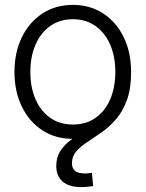

<svg xmlns="http://www.w3.org/2000/svg" viewBox="-20 -552 590 778"><path d="M275.4 10.7Q205.1 10.7 151.9 -23.9Q98.6 -58.6 68.6 -119.9Q38.6 -181.2 38.6 -260.3Q38.6 -339.8 68.6 -401.1Q98.6 -462.4 151.9 -497.3Q205.1 -532.2 275.4 -532.2Q345.2 -532.2 398.4 -497.3Q451.7 -462.4 481.4 -401.1Q511.2 -339.8 511.2 -260.3Q511.2 -181.2 481.4 -119.9Q451.7 -58.6 398.7 -23.9Q345.7 10.7 275.4 10.7ZM275.4 -47.4Q328.6 -47.4 367.2 -74.5Q405.8 -101.6 426.5 -149.7Q447.3 -197.8 447.3 -260.3Q447.3 -322.8 426.5 -370.8Q405.8 -418.9 367.2 -446.5Q328.6 -474.1 275.4 -474.1Q222.2 -474.1 183.6 -446.8Q145 -419.4 124 -371.1Q103 -322.8 103 -260.3Q103 -197.8 124 -149.7Q145 -101.6 183.6 -74.5Q222.2 -47.4 275.4 -47.4ZM309.1 206.1Q259.8 206.1 233.9 183.8Q208 161.6 208 120.6Q208 87.4 222.4 63.2Q236.8 39.1 260.5 20.3Q284.2 1.5 312.7 -16.6Q341.3 -34.7 369.4 -55.4Q397.5 -76.2 421.4 -103.5Q445.3 -130.9 459.5 -168.9Q473.6 -207 473.6 -260.3H511.2Q511.2 -192.4 494.1 -146Q477.1 -99.6 449.7 -68.4Q422.4 -37.1 391.4 -15.4Q360.4 6.3 333 24.2Q305.7 42 288.6 61.8Q271.5 81.5 271.5 109.9Q271.5 128.4 283.2 139.6Q294.9 150.9 325.7 150.9Q333 150.9 339.6 150.1Q346.2 149.4 352.5 148.4L357.4 202.1Q346.7 203.6 334.5 204.8Q322.3 206.1 309.1 206.1Z"/></svg>

Font: Inter 28pt Light
Style: Regular
Weight: 300
Designer: Rasmus Andersson
Foundry: rsms
Version: Version 4.001;git-66647c0bb